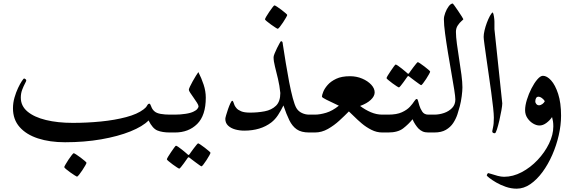

<svg xmlns="http://www.w3.org/2000/svg" viewBox="-20 -768 3308 1113"><path d="M1025.4 -52.2Q1025.4 -36.1 1020.3 -18.1Q1015.1 0 991.7 0H964.4Q920.9 0 892.6 -11.5Q864.3 -22.9 841.3 -69.8Q807.6 -35.2 736.1 -6.3Q664.6 22.5 566.9 39.6Q469.2 56.6 356.9 56.6Q268.6 56.6 200.4 34.4Q132.3 12.2 93.8 -31.5Q55.2 -75.2 55.2 -140.1Q55.2 -171.9 64 -202.4Q72.8 -232.9 84.7 -258.1Q96.7 -283.2 106.7 -298.1Q116.7 -313 119.6 -313Q122.1 -313 127.2 -309.6Q132.3 -306.2 132.3 -301.3Q132.3 -297.9 124.5 -283.4Q116.7 -269 108.6 -247.8Q100.6 -226.6 100.6 -202.1Q100.6 -153.8 139.4 -121.3Q178.2 -88.9 246.3 -72.3Q314.5 -55.7 401.9 -55.7Q484.4 -55.7 565.2 -63.7Q646 -71.8 711.2 -89.1Q776.4 -106.4 812 -133.8Q826.2 -144 832.3 -155.5Q838.4 -167 845.7 -167Q851.1 -167 856.7 -150.4Q862.3 -133.8 875.5 -122.6Q887.7 -111.8 911.6 -107.7Q935.5 -103.5 964.4 -103.5H991.7Q1015.1 -103.5 1020.3 -85.9Q1025.4 -68.4 1025.4 -52.2ZM481.4 175.8Q481.4 178.7 474.4 191.2Q467.3 203.6 457.3 218.8Q447.3 233.9 438.5 244.9Q429.7 255.9 425.8 255.9Q424.3 255.9 412.8 248.5Q401.4 241.2 387.2 231.2Q373 221.2 362.8 212.4Q352.5 203.6 352.5 200.7Q352.5 197.8 359.9 185.1Q367.2 172.4 377.2 157.2Q387.2 142.1 396 131.1Q404.8 120.1 407.2 120.1Q410.2 120.1 421.9 127.7Q433.6 135.3 447.3 145.5Q460.9 155.8 471.2 164.6Q481.4 173.3 481.4 175.8Z M1172.9 -202.1Q1172.9 -98.6 1123 -49.3Q1073.2 0 994.6 0H968.8Q945.8 0 938.7 -14.2Q931.6 -28.3 931.6 -52.2Q931.6 -76.7 939.5 -90.1Q947.3 -103.5 968.8 -103.5H994.6Q1024.9 -103.5 1055.7 -108.2Q1086.4 -112.8 1103 -121.6Q1117.7 -128.4 1124.3 -137.2Q1130.9 -146 1130.9 -150.9Q1130.9 -158.2 1122.3 -171.9Q1113.8 -185.5 1102.8 -200.9Q1091.8 -216.3 1083.3 -229.2Q1074.7 -242.2 1074.7 -247.6Q1074.7 -252.4 1081.1 -266.1Q1087.4 -279.8 1096.9 -296.6Q1106.4 -313.5 1115.5 -328.4Q1124.5 -343.3 1129.9 -350.1Q1147.9 -315.4 1160.4 -277.3Q1172.9 -239.3 1172.9 -202.1ZM1200.2 117.7Q1200.2 120.6 1193.4 133.1Q1186.5 145.5 1177 160.2Q1167.5 174.8 1159.2 185.5Q1150.9 196.3 1147.9 196.3Q1146 196.3 1135.7 189Q1125.5 181.6 1112.5 172.1Q1099.6 162.6 1089.8 155Q1080.1 147.5 1079.1 146.5Q1075.7 143.6 1072.8 143.6Q1070.8 143.6 1067.9 147.5Q1067.4 147.9 1060.8 157.5Q1054.2 167 1045.4 179.2Q1036.6 191.4 1029.1 200.4Q1021.5 209.5 1019 209.5Q1017.1 209.5 1005.9 202.4Q994.6 195.3 981.2 185.3Q967.8 175.3 957.5 166.7Q947.3 158.2 947.3 155.8Q947.3 152.3 954.6 140.1Q961.9 127.9 971.9 113.3Q981.9 98.6 990 87.6Q998 76.7 1000 76.7Q1003.4 76.7 1013.7 83.7Q1023.9 90.8 1035.9 100.3Q1047.9 109.9 1056.6 117.4Q1065.4 125 1065.9 125.5Q1070.8 130.4 1072.8 130.4Q1076.2 130.4 1080.1 124Q1080.6 123 1087.2 113.8Q1093.8 104.5 1102.8 92.5Q1111.8 80.6 1119.1 71.8Q1126.5 63 1128.4 63Q1131.3 63 1142.6 70.6Q1153.8 78.1 1167.2 88.4Q1180.7 98.6 1190.4 107.2Q1200.2 115.7 1200.2 117.7Z M1835 -52.2Q1835 -36.1 1829.1 -18.1Q1823.2 0 1796.9 0H1771.5Q1726.6 0 1700.4 -18.1Q1674.3 -36.1 1657.2 -71Q1640.1 -106 1623 -156.7Q1608.4 -126.5 1591.6 -100.8Q1574.7 -75.2 1552.7 -58.1Q1490.7 -10.7 1395.5 -10.7Q1368.2 -10.7 1343 -17.8Q1317.9 -24.9 1302 -40Q1286.1 -55.2 1286.1 -79.1Q1286.1 -84 1290.8 -100.3Q1295.4 -116.7 1302.2 -136.2Q1309.1 -155.8 1315.7 -169.7Q1322.3 -183.6 1326.2 -183.6Q1331.1 -183.6 1333.7 -173.8Q1336.4 -164.1 1339.4 -158.2Q1342.8 -150.4 1351.3 -140.4Q1359.9 -130.4 1378.2 -122.8Q1396.5 -115.2 1429.7 -115.2Q1474.1 -115.2 1514.2 -122.8Q1554.2 -130.4 1579.6 -154.8Q1605 -179.2 1605 -229Q1600.6 -272.5 1591.3 -311.3Q1582 -350.1 1574 -381.8Q1565.9 -413.6 1565.9 -436.5Q1565.9 -442.9 1571.8 -457.8Q1577.6 -472.7 1585.9 -489.3Q1594.2 -505.9 1600.8 -517.6Q1607.4 -529.3 1608.9 -529.3Q1612.8 -529.3 1616 -526.1Q1619.1 -522.9 1619.6 -510.7Q1627.4 -460 1636.7 -402.8Q1646 -345.7 1656.2 -292.5Q1666.5 -239.3 1677.2 -199.2Q1688 -159.2 1698.2 -141.6Q1709.5 -122.6 1730 -113Q1750.5 -103.5 1771.5 -103.5H1796.9Q1823.2 -103.5 1829.1 -85.9Q1835 -68.4 1835 -52.2ZM1645 -681.2Q1645 -678.2 1637.9 -665.8Q1630.9 -653.3 1620.8 -638.2Q1610.8 -623 1602.1 -612.1Q1593.3 -601.1 1589.8 -601.1Q1587.9 -601.1 1576.4 -608.4Q1564.9 -615.7 1551 -625.7Q1537.1 -635.7 1526.6 -644.5Q1516.1 -653.3 1516.1 -655.8Q1516.1 -659.2 1523.4 -671.9Q1530.8 -684.6 1541 -699.5Q1551.3 -714.4 1559.8 -725.6Q1568.4 -736.8 1570.8 -736.8Q1574.2 -736.8 1585.9 -729.2Q1597.7 -721.7 1611.3 -711.2Q1625 -700.7 1635 -692.1Q1645 -683.6 1645 -681.2Z M2259.8 -52.2Q2259.8 -36.1 2253.7 -18.1Q2247.6 0 2221.7 0H2195.8Q2163.6 0 2133.1 -15.4Q2102.5 -30.8 2076.7 -52.7Q2050.8 -74.7 2031.5 -94.2Q2012.2 -113.8 2002.4 -122.1Q1979 -98.1 1948 -69.6Q1917 -41 1880.9 -20.5Q1844.7 0 1805.7 0H1780.8Q1754.4 0 1748.3 -18.1Q1742.2 -36.1 1742.2 -52.2Q1742.2 -68.4 1748.3 -85.9Q1754.4 -103.5 1780.8 -103.5H1805.7Q1834.5 -103.5 1870.6 -114.3Q1906.7 -125 1944.3 -155.3Q1898.4 -177.2 1872.3 -189.9Q1846.2 -202.6 1846.2 -208Q1846.2 -216.3 1853.8 -235.6Q1861.3 -254.9 1879.4 -275.6Q1897.5 -296.4 1929 -311.3Q1960.4 -326.2 2008.8 -326.2Q2046.9 -326.2 2079.6 -312.3Q2112.3 -298.3 2132.1 -276.9Q2151.9 -255.4 2151.9 -232.4Q2151.9 -210.4 2129.4 -189.2Q2106.9 -168 2067.4 -153.8Q2097.2 -131.3 2129.9 -117.4Q2162.6 -103.5 2195.8 -103.5H2221.7Q2247.6 -103.5 2253.7 -85.9Q2259.8 -68.4 2259.8 -52.2Z M2527.3 -52.2Q2527.3 -30.8 2521.5 -15.4Q2515.6 0 2489.3 0H2462.9Q2443.4 0 2430.2 -5.9Q2417 -11.7 2405.3 -23.4Q2397 -32.2 2387.2 -46.9Q2377.4 -61.5 2371.6 -76.7Q2347.7 -47.4 2316.9 -23.7Q2286.1 0 2230.5 0H2205.6Q2179.2 0 2173.1 -15.1Q2167 -30.3 2167 -52.2Q2167 -73.7 2173.1 -88.6Q2179.2 -103.5 2205.6 -103.5H2230.5Q2279.8 -103.5 2309.6 -117.2Q2339.4 -130.9 2356 -148.9Q2372.6 -167 2381.1 -180.7Q2389.6 -194.3 2396 -194.3Q2400.4 -194.3 2403.1 -184.3Q2405.8 -174.3 2411.1 -156.2Q2416 -139.2 2427.5 -121.3Q2439 -103.5 2462.9 -103.5H2489.3Q2515.6 -103.5 2521.5 -88.9Q2527.3 -74.2 2527.3 -52.2ZM2473.6 -353Q2473.6 -350.1 2466.8 -337.6Q2460 -325.2 2450.4 -310.5Q2440.9 -295.9 2432.6 -285.2Q2424.3 -274.4 2421.4 -274.4Q2419.4 -274.4 2409.2 -281.7Q2398.9 -289.1 2386 -298.6Q2373 -308.1 2363.3 -315.7Q2353.5 -323.2 2352.5 -324.2Q2349.1 -327.1 2346.2 -327.1Q2344.2 -327.1 2341.3 -323.2Q2340.8 -322.8 2334.2 -313.2Q2327.6 -303.7 2318.8 -291.5Q2310.1 -279.3 2302.5 -270.3Q2294.9 -261.2 2292.5 -261.2Q2290.5 -261.2 2279.3 -268.3Q2268.1 -275.4 2254.6 -285.4Q2241.2 -295.4 2231 -304Q2220.7 -312.5 2220.7 -314.9Q2220.7 -318.4 2228 -330.6Q2235.4 -342.8 2245.4 -357.4Q2255.4 -372.1 2263.4 -383.1Q2271.5 -394 2273.4 -394Q2276.9 -394 2287.1 -387Q2297.4 -379.9 2309.3 -370.4Q2321.3 -360.8 2330.1 -353.3Q2338.9 -345.7 2339.4 -345.2Q2344.2 -340.3 2346.2 -340.3Q2349.6 -340.3 2353.5 -346.7Q2354 -347.7 2360.6 -356.9Q2367.2 -366.2 2376.2 -378.2Q2385.3 -390.1 2392.6 -398.9Q2399.9 -407.7 2401.9 -407.7Q2404.8 -407.7 2416 -400.1Q2427.2 -392.6 2440.7 -382.3Q2454.1 -372.1 2463.9 -363.5Q2473.6 -355 2473.6 -353Z M2660.6 -261.7Q2660.6 -241.7 2656.5 -210Q2652.3 -178.2 2645.5 -152.3Q2640.1 -131.3 2631.6 -105.2Q2623 -79.1 2607.2 -54.9Q2591.3 -30.8 2564.9 -15.4Q2538.6 0 2497.6 0H2472.2Q2445.8 0 2439.7 -15.1Q2433.6 -30.3 2433.6 -52.2Q2433.6 -71.3 2439.7 -87.4Q2445.8 -103.5 2472.2 -103.5H2497.6Q2525.9 -103.5 2554 -113Q2582 -122.6 2600.8 -142.1Q2619.6 -161.6 2619.6 -191.4Q2619.6 -207 2613 -249Q2606.4 -291 2596.4 -347.4Q2586.4 -403.8 2576.7 -463.1Q2566.9 -522.5 2560.1 -573.7Q2553.2 -625 2553.2 -656.2Q2553.2 -672.9 2561.3 -694.3Q2569.3 -715.8 2581.3 -731.7Q2593.3 -747.6 2605 -747.6Q2606 -747.6 2615.2 -734.4Q2624.5 -721.2 2636.5 -703.6Q2648.4 -686 2657.2 -672.1Q2666 -658.2 2666 -656.7Q2666 -654.8 2655.3 -645.8Q2644.5 -636.7 2633.8 -620.8Q2623 -605 2623 -583Q2623 -555.7 2628.7 -513.4Q2634.3 -471.2 2641.8 -424.1Q2649.4 -377 2655 -334Q2660.6 -291 2660.6 -261.7Z M2891.6 -168.9Q2891.6 -156.7 2886.7 -128.7Q2881.8 -100.6 2874.8 -70.1Q2867.7 -39.6 2860.6 -17.6Q2853.5 4.4 2848.6 4.4Q2833.5 4.4 2833.5 -7.3Q2833.5 -10.7 2838.1 -30.3Q2842.8 -49.8 2842.8 -85.9Q2842.8 -105 2838.6 -144Q2834.5 -183.1 2827.6 -232.9Q2820.8 -282.7 2813.2 -334.7Q2805.7 -386.7 2799.1 -433.1Q2792.5 -479.5 2788.1 -512Q2783.7 -544.4 2783.7 -554.2Q2783.7 -569.8 2788.8 -591.8Q2793.9 -613.8 2802.2 -636Q2810.5 -658.2 2819.6 -675Q2828.6 -691.9 2836.4 -696.3Q2840.8 -689.9 2843.5 -671.6Q2846.2 -653.3 2846.2 -642.6V-599.1Z M3232.4 -97.2Q3232.4 -43 3219 15.9Q3205.6 74.7 3181.4 129.9Q3157.2 185.1 3124.8 229.2Q3092.3 273.4 3054.2 299.6Q3016.1 325.7 2975.1 325.7Q2942.9 325.7 2911.9 314.9Q2880.9 304.2 2856 289.6Q2831.1 274.9 2816.4 263.2Q2801.8 251.5 2801.8 249.5Q2801.8 246.1 2804.9 240.7Q2808.1 235.4 2810.5 235.4Q2813 235.4 2828.9 240.7Q2844.7 246.1 2865.2 251.5Q2885.7 256.8 2901.9 256.8Q2953.6 256.8 3004.4 230Q3055.2 203.1 3096.4 159.4Q3137.7 115.7 3162.6 64.5Q3187.5 13.2 3187.5 -35.2Q3187.5 -52.2 3185.5 -64.9Q3183.6 -77.6 3180.2 -89.4Q3167.5 -70.3 3147.5 -55.4Q3127.4 -40.5 3107.4 -40.5Q3089.4 -40.5 3070.1 -52Q3050.8 -63.5 3037.4 -83.5Q3023.9 -103.5 3023.9 -129.4Q3023.9 -156.2 3034.4 -190.2Q3044.9 -224.1 3061 -255.6Q3077.1 -287.1 3095 -307.9Q3112.8 -328.6 3127.4 -328.6Q3150.4 -328.6 3174.6 -302Q3198.7 -275.4 3215.6 -223.6Q3232.4 -171.9 3232.4 -97.2ZM3138.2 -181.6Q3131.3 -192.4 3120.8 -200Q3110.4 -207.5 3102.1 -207.5Q3092.3 -207.5 3087.6 -199.5Q3083 -191.4 3083 -179.2Q3083 -172.4 3089.1 -165Q3095.2 -157.7 3104.5 -157.7Q3114.3 -157.7 3124.3 -165Q3134.3 -172.4 3138.2 -181.6Z"/></svg>

Font: Scheherazade New Medium
Style: Regular
Weight: 500
Designer: SIL International
Foundry: SIL International
Version: Version 4.000